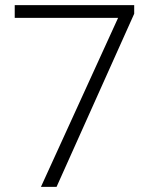

<svg xmlns="http://www.w3.org/2000/svg" viewBox="-20 -731 594 751"><path d="M504.9 -677.2 201.2 0H140.1L441.9 -661.1H37.6V-710.9H504.9Z"/></svg>

Font: RobotoInd Light
Style: Regular
Weight: 300
Designer: Google
Version: Version 2.001151; 2014